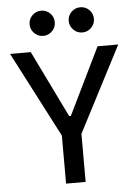

<svg xmlns="http://www.w3.org/2000/svg" viewBox="-60 -947 706 993"><g transform="rotate(-5 293.0 -451.0)"><path d="M242.2 0V-249.5L12.2 -693.4H119.6L288.6 -346.7H297.4L466.3 -693.4H573.7L343.8 -249.5V0ZM191.4 -771.5Q164.6 -771.5 145.3 -790.8Q126 -810.1 126 -836.9Q126 -864.3 145.3 -883.3Q164.6 -902.3 191.4 -902.3Q218.8 -902.3 237.8 -883.3Q256.8 -864.3 256.8 -836.9Q256.8 -810.1 237.8 -790.8Q218.8 -771.5 191.4 -771.5ZM394.5 -771.5Q367.7 -771.5 348.4 -790.8Q329.1 -810.1 329.1 -836.9Q329.1 -864.3 348.4 -883.3Q367.7 -902.3 394.5 -902.3Q421.9 -902.3 440.9 -883.3Q460 -864.3 460 -836.9Q460 -810.1 440.9 -790.8Q421.9 -771.5 394.5 -771.5Z"/></g></svg>

Font: Cascadia Code NF
Style: Regular
Weight: 400
Monospace: yes
Designer: Aaron Bell
Foundry: Saja Typeworks
Version: Version 2404.023; ttfautohint (v1.8.4)